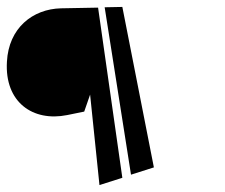

<svg xmlns="http://www.w3.org/2000/svg" viewBox="-30 -658 650 554"><path d="M-10 -480C-17 -363 65 -306 164 -326L213 -336L230 -385L257 -124L323 -145L253 -636L146 -634C64 -632 -5 -577 -10 -480ZM272 -637 348 -154 414 -175 323 -638Z"/></svg>

Font: Charger Slice
Style: Regular
Weight: 400
Designer: Jasper
Foundry: Cannot Into Space Fonts
Version: Version 1.1